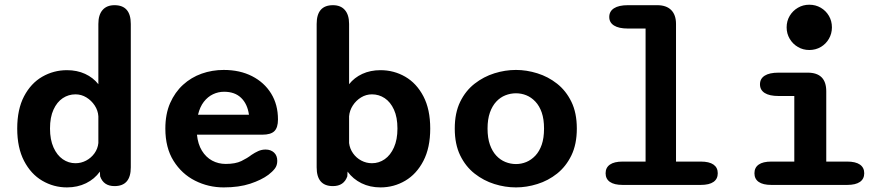

<svg xmlns="http://www.w3.org/2000/svg" viewBox="-20 -784 3754 814"><path d="M465.5 5Q419 5 404.5 -36.5L403.5 -56.5Q381 -25 344.8 -7.2Q308.5 10.5 264 10.5Q207.5 10.5 159.2 -17.8Q111 -46 82 -101.8Q53 -157.5 53 -239Q53 -320.5 82 -375.8Q111 -431 159.2 -458.8Q207.5 -486.5 264 -486.5Q306.5 -486.5 340.8 -470.8Q375 -455 397 -427V-682.5Q397 -721 414.8 -741.5Q432.5 -762 465.5 -762Q534.5 -762 534.5 -682.5V-74.5Q534.5 5 465.5 5ZM397 -177.5V-291Q395.5 -315.5 381.5 -336.8Q367.5 -358 346.2 -371Q325 -384 300 -384Q270.5 -384 246 -367.8Q221.5 -351.5 206.8 -319.2Q192 -287 192 -239Q192 -192 206.8 -159Q221.5 -126 246 -109Q270.5 -92 300 -92Q324 -92 345.2 -103.2Q366.5 -114.5 380.5 -134Q394.5 -153.5 397 -177.5Z M928.5 10.5Q863.5 10.5 807 -18Q750.5 -46.5 715.8 -102Q681 -157.5 681 -239Q681 -300.5 701.2 -346.8Q721.5 -393 756 -424.5Q790.5 -456 835 -471.8Q879.5 -487.5 928.5 -487.5Q997 -487.5 1048.8 -461Q1100.5 -434.5 1129.5 -387.5Q1158.5 -340.5 1158.5 -277.5Q1158.5 -243 1143.2 -228Q1128 -213 1092 -213H815Q819 -173 836 -145.2Q853 -117.5 879.2 -103.2Q905.5 -89 937 -89Q978 -89 1003.2 -101.2Q1028.5 -113.5 1046.5 -127.5Q1060.5 -137 1075 -143.5Q1089.5 -150 1106 -150Q1128 -150 1141.8 -137.2Q1155.5 -124.5 1155.5 -102Q1155.5 -82.5 1145 -69Q1134.5 -55.5 1118 -43Q1088.5 -21 1040.8 -5.2Q993 10.5 928.5 10.5ZM819.5 -297.5H1035.5Q1029 -343.5 1002.2 -369.2Q975.5 -395 930 -395Q905.5 -395 883.2 -384.5Q861 -374 844.2 -352.5Q827.5 -331 819.5 -297.5Z M1391.5 5Q1322.5 5 1322.5 -74.5V-682.5Q1322.5 -762 1391.5 -762Q1424.5 -762 1442.2 -741.5Q1460 -721 1460 -682.5V-427Q1482 -455 1516.2 -470.8Q1550.5 -486.5 1593 -486.5Q1650 -486.5 1698 -458.8Q1746 -431 1775 -375.8Q1804 -320.5 1804 -239Q1804 -157.5 1775 -101.8Q1746 -46 1698 -17.8Q1650 10.5 1593 10.5Q1548.5 10.5 1512.5 -7.2Q1476.5 -25 1453.5 -56.5L1452.5 -36.5Q1438 5 1391.5 5ZM1460 -177.5Q1463 -153.5 1476.8 -134Q1490.5 -114.5 1511.8 -103.2Q1533 -92 1557 -92Q1586.5 -92 1611 -109Q1635.5 -126 1650.2 -159Q1665 -192 1665 -239Q1665 -287 1650.2 -319.2Q1635.5 -351.5 1611 -367.8Q1586.5 -384 1557 -384Q1532 -384 1510.8 -371Q1489.5 -358 1475.8 -336.8Q1462 -315.5 1460 -291Z M2167.5 10.5Q2121.5 10.5 2076 -3.8Q2030.5 -18 1992.2 -48Q1954 -78 1931 -125.2Q1908 -172.5 1908 -239Q1908 -305.5 1931 -352.5Q1954 -399.5 1992.2 -429.2Q2030.5 -459 2076 -473.2Q2121.5 -487.5 2167.5 -487.5Q2212.5 -487.5 2258.2 -473.2Q2304 -459 2341.8 -429.2Q2379.5 -399.5 2402.5 -352.5Q2425.5 -305.5 2425.5 -239Q2425.5 -172.5 2402.5 -125.2Q2379.5 -78 2341.8 -48Q2304 -18 2258.2 -3.8Q2212.5 10.5 2167.5 10.5ZM2167.5 -88.5Q2190.5 -88.5 2211.5 -97.2Q2232.5 -106 2249.8 -124.2Q2267 -142.5 2276.8 -170.8Q2286.5 -199 2286.5 -239Q2286.5 -278.5 2276.8 -306.8Q2267 -335 2249.8 -353.2Q2232.5 -371.5 2211.5 -380Q2190.5 -388.5 2167.5 -388.5Q2144.5 -388.5 2122.8 -380Q2101 -371.5 2084 -353.2Q2067 -335 2057 -306.8Q2047 -278.5 2047 -239Q2047 -199 2057 -170.8Q2067 -142.5 2084 -124.2Q2101 -106 2122.8 -97.2Q2144.5 -88.5 2167.5 -88.5Z M2620 0Q2584 0 2565.8 -12.8Q2547.5 -25.5 2547.5 -49.5Q2547.5 -73.5 2565.8 -86.2Q2584 -99 2620 -99H2717V-663H2642Q2603.5 -663 2583.2 -675.8Q2563 -688.5 2563 -712Q2563 -736 2583.2 -749Q2603.5 -762 2642 -762H2766.5Q2805 -762 2825.5 -741.5Q2846 -721 2846 -682.5V-99H2950.5Q2987 -99 3005 -86.2Q3023 -73.5 3023 -49.5Q3023 -25.5 3005 -12.8Q2987 0 2950.5 0Z M3250.5 -99H3347.5V-377H3281Q3242 -377 3222 -389.8Q3202 -402.5 3202 -426.5Q3202 -450.5 3222 -463.2Q3242 -476 3281 -476H3404Q3483 -476 3483 -397V-99H3571.5Q3607.5 -99 3625.8 -86.2Q3644 -73.5 3644 -49.5Q3644 -25.5 3625.8 -12.8Q3607.5 0 3571.5 0H3250.5Q3214.5 0 3196.5 -12.8Q3178.5 -25.5 3178.5 -49.5Q3178.5 -73.5 3196.5 -86.2Q3214.5 -99 3250.5 -99ZM3315 -668Q3315 -695 3328 -716.8Q3341 -738.5 3362.8 -751.2Q3384.5 -764 3411 -764Q3438 -764 3459.8 -751.2Q3481.5 -738.5 3494.2 -716.8Q3507 -695 3507 -668Q3507 -641.5 3494.2 -619.5Q3481.5 -597.5 3459.8 -584.8Q3438 -572 3411 -572Q3384.5 -572 3362.8 -584.8Q3341 -597.5 3328 -619.5Q3315 -641.5 3315 -668Z"/></svg>

Font: Sono ExtraLight Monospace SemiBold
Style: Regular
Weight: 600
Version: Version 2.112